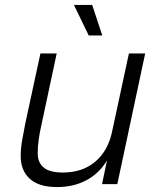

<svg xmlns="http://www.w3.org/2000/svg" viewBox="-20 -747 640 779"><path d="M211 12Q138 12 101 -21.5Q64 -55 64 -114Q64 -145 70 -179Q76 -213 83 -248L144 -530H210L147 -235Q141 -209 137 -180.5Q133 -152 133 -125Q133 -88 157 -67.5Q181 -47 235 -47Q315 -47 367 -91.5Q419 -136 435 -214L503 -530H569L456 0H394L414 -96Q383 -44 331 -16Q279 12 211 12ZM340 -603 280 -727H354L395 -603Z"/></svg>

Font: Geist Mono Light
Style: Italic
Weight: 300
Italic angle: -12°
Monospace: yes
Designer: Basement.studio, Andrés Briganti, Mateo Zaragoza
Foundry: Basement.studio, Vercel, Andrés Briganti, Guido Ferreyra, Mateo Zaragoza
Version: Version 1.500; ttfautohint (v1.8.4.7-5d5b)